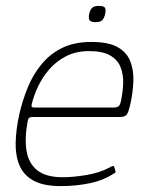

<svg xmlns="http://www.w3.org/2000/svg" viewBox="-20 -625 493 650"><path d="M45 -237Q56 -285 74 -329Q92 -373 121 -408Q150 -443 191 -463Q232 -483 289 -483Q348 -483 379 -465Q410 -447 421.5 -416.5Q433 -386 431.5 -349.5Q430 -313 422 -276Q415 -242 407.5 -235.5Q400 -229 389 -229H88Q87 -229 81.5 -227.5Q76 -226 74 -216Q63 -160 69.5 -116.5Q76 -73 105.5 -49Q135 -25 192 -25Q228 -25 273 -32.5Q318 -40 353 -59Q355 -61 360.5 -62.5Q366 -64 367 -59L371 -45Q372 -43 371 -41.5Q370 -40 366 -38Q330 -14 283 -4.5Q236 5 186 5Q127 5 93.5 -13.5Q60 -32 46 -65Q32 -98 33 -142Q34 -186 45 -237ZM389 -281Q396 -313 397 -343Q398 -373 388 -398Q378 -423 352.5 -437.5Q327 -452 282 -452Q238 -452 204.5 -435Q171 -418 147.5 -391Q124 -364 109.5 -333.5Q95 -303 88 -275Q86 -268 87 -264.5Q88 -261 97 -261Q164 -261 230.5 -261Q297 -261 364 -261Q375 -261 380.5 -264.5Q386 -268 389 -281ZM336 -578Q333 -564 326.5 -557Q320 -550 303 -550Q287 -550 283 -557Q279 -564 282 -578Q285 -592 292 -598.5Q299 -605 315 -605Q332 -605 335.5 -598.5Q339 -592 336 -578Z"/></svg>

Font: Glory Thin
Style: Italic
Weight: 100
Italic angle: -12°
Designer: Robert Leuschke
Foundry: Robert Leuschke
Version: Version 1.011